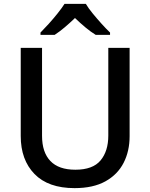

<svg xmlns="http://www.w3.org/2000/svg" viewBox="-20 -961 776 991"><path d="M649 -258Q649 -181 618 -120.5Q587 -60 524 -25Q461 10 365 10Q229 10 158 -63Q87 -136 87 -259V-714H197V-260Q197 -175 240 -130Q283 -85 369 -85Q459 -85 499 -133Q539 -181 539 -261V-714H649ZM423 -941Q436 -919 458.5 -891.5Q481 -864 505 -837.5Q529 -811 548 -793V-781H474Q448 -797 421 -819.5Q394 -842 367 -868Q340 -842 314 -820Q288 -798 262 -781H189V-793Q208 -812 231.5 -838Q255 -864 277 -891.5Q299 -919 313 -941Z"/></svg>

Font: Noto Sans Syriac Eastern Medium
Style: Regular
Weight: 500
Designer: Patrick Giasson and the Monotype Design Team
Foundry: Monotype Imaging Inc.
Version: Version 3.001